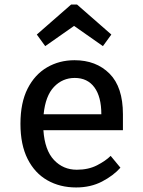

<svg xmlns="http://www.w3.org/2000/svg" viewBox="-20 -810 631 845"><path d="M315 15Q244 15 188.5 -16.5Q133 -48 101.5 -110.5Q70 -173 70 -265Q70 -358 101.5 -420Q133 -482 187 -513.5Q241 -545 308 -545Q403 -545 462 -486Q521 -427 521 -307V-237H171Q177 -149 217.5 -106Q258 -63 318 -63Q369 -63 407 -82.5Q445 -102 467 -124L510 -72Q479 -37 429 -11Q379 15 315 15ZM172 -307H426Q426 -384 395.5 -425.5Q365 -467 309 -467Q255 -467 217.5 -427.5Q180 -388 172 -307ZM179 -607 142 -658 293 -790H319L470 -658L433 -607L306 -696Z"/></svg>

Font: Orienta
Style: Regular
Weight: 400
Designer: Eduardo Rodriguez Tunni
Foundry: Eduardo Rodriguez Tunni
Version: Version 1.002; ttfautohint (v1.8.4.7-5d5b);gftools[0.9.23]